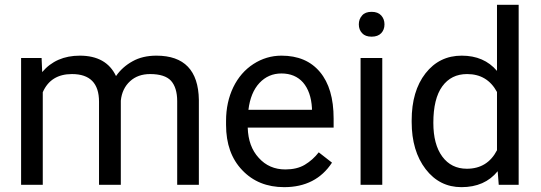

<svg xmlns="http://www.w3.org/2000/svg" viewBox="-20 -770 2253 800"><path d="M153.3 -528.3H67.9V0H158.2V-385.7C180.2 -436 220.7 -461.4 279.8 -461.4C355 -461.4 392.6 -422.9 392.6 -346.2V0H483.4V-350.6C486.8 -384.3 500 -411.6 522 -431.6C543.9 -451.7 571.8 -461.4 605.5 -461.4C646 -461.4 675.3 -452.1 692.4 -433.6C709.5 -414.6 718.3 -386.2 718.3 -348.6V0H808.6V-354C806.6 -476.6 747.6 -538.1 631.8 -538.1C593.3 -538.1 560.1 -530.3 532.2 -514.6C503.9 -499 481 -478.5 463.4 -453.1C436.5 -509.8 386.2 -538.1 312.5 -538.1C246.6 -538.1 194.3 -515.1 155.8 -469.7Z M1164.1 9.8C1252.4 9.8 1318.8 -24.4 1363.3 -92.3L1308.1 -135.3C1291.5 -113.8 1272 -96.7 1250 -83.5C1228 -70.3 1200.7 -64 1168.9 -64C1124 -64 1086.9 -80.1 1058.1 -112.3C1028.8 -144 1013.7 -186 1012.2 -238.3H1370.1V-275.9C1370.1 -360.4 1351.1 -424.8 1313 -470.2C1274.9 -515.6 1221.7 -538.1 1152.8 -538.1C1110.8 -538.1 1071.8 -526.4 1036.1 -503.4C1000 -480 972.2 -447.8 952.1 -406.7C932.1 -365.2 921.9 -318.4 921.9 -266.1V-249.5C921.9 -170.9 944.3 -107.9 989.3 -61C1034.2 -13.7 1092.3 9.8 1164.1 9.8ZM1152.8 -463.9C1190.4 -463.9 1220.7 -451.2 1242.7 -426.3C1264.6 -400.9 1277.3 -365.2 1279.8 -319.3V-312.5H1015.1C1021 -360.4 1036.1 -397.5 1061 -424.3C1085.9 -450.7 1116.2 -463.9 1152.8 -463.9Z M1572.8 0V-528.3H1482.4V0ZM1475.1 -668.5C1475.1 -653.8 1479.5 -641.6 1488.8 -631.8C1497.6 -622.1 1510.7 -617.2 1528.3 -617.2C1545.9 -617.2 1559.1 -622.1 1568.4 -631.8C1577.6 -641.6 1582 -653.8 1582 -668.5C1582 -683.1 1577.6 -695.3 1568.4 -705.6C1559.1 -715.8 1545.9 -720.7 1528.3 -720.7C1510.7 -720.7 1497.6 -715.8 1488.8 -705.6C1479.5 -695.3 1475.1 -683.1 1475.1 -668.5Z M1695.3 -268.6V-261.7C1695.3 -181.2 1714.8 -115.7 1753.4 -65.4C1792 -15.1 1841.8 9.8 1902.8 9.8C1967.3 9.8 2017.6 -12.2 2053.7 -56.6L2058.1 0H2141.1V-750H2050.8V-474.6C2014.6 -517.1 1965.8 -538.1 1903.8 -538.1C1841.8 -538.1 1791.5 -513.7 1752.9 -464.4C1714.4 -415 1695.3 -349.6 1695.3 -268.6ZM1785.6 -258.3C1785.6 -325.2 1797.9 -376 1822.8 -410.2C1847.7 -444.3 1881.8 -461.4 1926.3 -461.4C1982.4 -461.4 2023.9 -436.5 2050.8 -386.7V-144C2024.4 -92.8 1982.4 -66.9 1925.3 -66.9C1881.8 -66.9 1847.7 -84 1822.8 -117.7C1797.9 -151.4 1785.6 -198.2 1785.6 -258.3Z"/></svg>

Font: Vazir
Style: Regular
Weight: 400
Designer: Saber Rastikerdar
Foundry: Saber Rastikerdar
Version: Version 27.002;January 24, 2021;FontCreator 13.0.0.2683 64-b